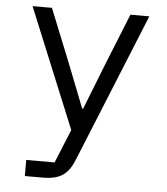

<svg xmlns="http://www.w3.org/2000/svg" viewBox="-52 -562 703 809"><g transform="rotate(5 300.0 -158.0)"><path d="M380 -300 303 -104H299L222 -300L135 -516H53L261 -10L203 132H83V200H159C236 200 267 172 291 113L547 -516H467Z"/></g></svg>

Font: IBM Mono
Style: Regular
Weight: 400
Monospace: yes
Designer: Mike Abbink, Paul van der Laan, Pieter van Rosmalen
Foundry: Bold Monday
Version: Version 2.3